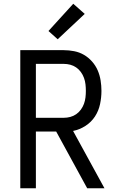

<svg xmlns="http://www.w3.org/2000/svg" viewBox="-20 -1002 640 1022"><path d="M88 0V-735H319Q347 -735 375 -729.5Q403 -724 427 -710Q451 -696 470 -674.5Q489 -653 500 -627.5Q511 -602 515.5 -574Q520 -546 520 -518Q520 -483 512.5 -447.5Q505 -412 485.5 -382Q466 -352 435 -332Q404 -312 369 -305L536 0H444L279 -302H171V0ZM171 -375H319Q337 -375 354 -379.5Q371 -384 385.5 -394Q400 -404 410.5 -418.5Q421 -433 427 -449.5Q433 -466 435 -483.5Q437 -501 437 -518Q437 -536 435 -553.5Q433 -571 427 -587.5Q421 -604 410.5 -618.5Q400 -633 385.5 -643Q371 -653 354 -657.5Q337 -662 319 -662H171ZM287 -793 238 -837 370 -982 431 -928Z"/></svg>

Font: Iosevka Fixed Extended
Style: Regular
Weight: 400
Width: 7
Monospace: yes
Designer: Belleve Invis
Foundry: Belleve Invis
Version: Version 24.1.1; ttfautohint (v1.8.4)